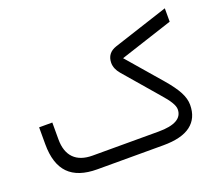

<svg xmlns="http://www.w3.org/2000/svg" viewBox="-109 -807 1124 968"><g transform="rotate(-20 453.0 -323.0)"><path d="M613.8 0H259.8Q156.7 0 106.4 -51.5Q56.2 -103 56.2 -208.5V-299.3H127V-209Q127 -142.6 161.1 -107.9Q195.3 -73.2 261.2 -73.2H614.7Q744.1 -73.2 744.1 -146Q744.1 -162.1 730.2 -185.1Q716.3 -208 687.5 -240.2L534.2 -418.5Q508.8 -448.2 508.8 -480Q509.3 -533.2 562 -550.3L856.9 -646.5V-574.7L583.5 -485.4L573.2 -481.9L580.6 -473.6L731 -299.3Q772.9 -250.5 791.7 -214.6Q810.5 -178.7 810.5 -146Q810.5 -74.7 761.7 -37.4Q712.9 0 613.8 0Z"/></g></svg>

Font: Shabnam Light WOL
Style: Light-WOL
Weight: 300
Foundry: DejaVu fonts team - Redesigned by Saber Rastikerdar - Based on Vazir font
Version: Version 5.0.0